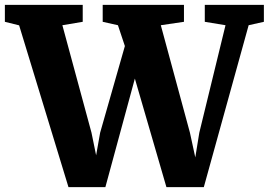

<svg xmlns="http://www.w3.org/2000/svg" viewBox="-38 -763 1103 788"><path d="M-18 -673.5V-743H301.5V-673.5L218 -659.5L337.5 -218.5L356.5 -125.5L373 -218.5L474.5 -574L446 -659.5L383.5 -673.5V-743H717V-673.5L622 -659.5L741.5 -218.5L763.5 -117L780 -218.5L887.5 -659.5L802.5 -673.5V-743H1045V-673.5L982.5 -659.5L798.5 5H645L515.5 -440.5L394.5 5H243L40.5 -659Z"/></svg>

Font: Merriweather Black
Style: Regular
Weight: 900
Designer: Eben Sorkin
Foundry: Eben Sorkin
Version: Version 2.200;gftools[0.9.31]